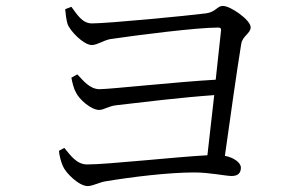

<svg xmlns="http://www.w3.org/2000/svg" viewBox="-20 -681 1040 648"><path d="M197 -182 179 -172C180 -155 187 -132 192 -121C201 -98 246 -53 276 -53C293 -53 316 -66 336 -69C426 -84 549 -99 636 -99C688 -99 741 -87 762 -87C784 -87 793 -98 793 -115C793 -133 767 -150 739 -155C755 -269 780 -447 794 -532C798 -560 826 -568 826 -589C826 -613 759 -661 732 -661C713 -661 709 -641 676 -636C614 -628 345 -602 290 -602C257 -602 239 -634 221 -658L200 -650C201 -636 204 -613 208 -600C216 -577 262 -529 290 -529C308 -529 330 -545 352 -549C447 -563 644 -588 716 -588C724 -588 727 -585 726 -578L708 -412C581 -405 351 -380 316 -380C283 -380 261 -409 241 -430L221 -419C223 -406 229 -381 236 -370C246 -346 288 -310 314 -310C332 -310 345 -323 374 -326C460 -336 590 -352 703 -360L680 -157C569 -151 344 -126 274 -126C238 -126 217 -158 197 -182Z"/></svg>

Font: Harano Aji Mincho K1
Style: Regular
Weight: 400
Foundry: Masamichi Hosoda
Version: HaranoAjiMinchoK1-Regular version 20230610;ttx 4.39.4